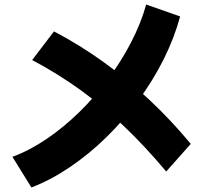

<svg xmlns="http://www.w3.org/2000/svg" viewBox="-20 -811 920 842"><path d="M34.4 -123.3Q110 -151.1 184.4 -201.7Q258.9 -252.2 327.2 -318.9Q395.6 -385.6 453.3 -463.3Q511.1 -541.1 554.4 -624.4Q597.8 -707.8 621.1 -791.1L770 -738.9Q744.4 -644.4 697.8 -551.1Q651.1 -457.8 587.2 -371.1Q523.3 -284.4 446.7 -209.4Q370 -134.4 286.1 -77.8Q202.2 -21.1 117.8 11.1ZM708.9 -58.9Q615.6 -170 523.9 -257.2Q432.2 -344.4 333.9 -415.6Q235.6 -486.7 121.1 -547.8L216.7 -673.3Q331.1 -613.3 435 -538.3Q538.9 -463.3 633.9 -374.4Q728.9 -285.6 816.7 -180Z"/></svg>

Font: Paperlogy 8 ExtraBold
Style: Regular
Weight: 800
Designer: redesigned by Lee Juim, glyphs from Gmarket Sans & Montserrat
Foundry: PT&
Version: Version 1.001